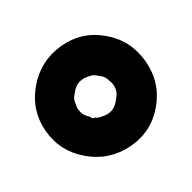

<svg xmlns="http://www.w3.org/2000/svg" viewBox="-35 -105 175 175"><g transform="rotate(10 52.5 -17.5)"><path d="M49 -36Q46 -36 43 -34Q33 -29 33 -19Q33 -18 33 -17Q33 -15 33 -14Q33 -11 35 -8Q40 2 50 2Q51 2 52 3Q54 3 55 2Q58 2 61 0Q71 -5 71 -15Q71 -16 71 -17Q71 -18 71 -19Q71 -29 61 -34Q58 -36 55 -36Q54 -36 52 -36Q50 -36 49 -36ZM-3 -17Q-3 -40 13 -56.5Q29 -73 52 -73Q75 -73 91.5 -56.5Q108 -40 108 -17Q108 6 91.5 22Q75 38 52 38Q29 38 13 22Q-3 6 -3 -17Z"/></g></svg>

Font: FRB American Cursive Guidelines Extrabold
Style: Bold Italic
Weight: 800
Italic angle: -25°
Version: Version 2.0;Modular Font Editor K font №1